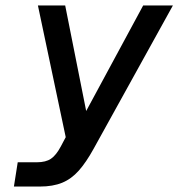

<svg xmlns="http://www.w3.org/2000/svg" viewBox="-20 -520 654 704"><path d="M45 75H115Q148 75 167 62Q186 49 203 17L221 -17L119 -500H219L296 -113L505 -500H614L323 26Q296 75 269 105.5Q242 136 208 150Q174 164 126 164H31Z"/></svg>

Font: Overused Grotesk Medium
Style: Italic
Weight: 500
Italic angle: -10°
Version: Version 0.003